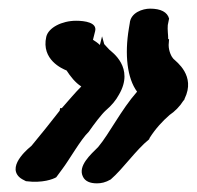

<svg xmlns="http://www.w3.org/2000/svg" viewBox="-20 -462 455 444"><path d="M87 -377C75 -324 124 -303 134 -299C143 -285 154 -271 168 -262C153 -247 139 -230 123 -212H119L118 -206C101 -184 69 -144 53 -125C51 -123 -4 -81 24 -53C28 -49 34 -46 40 -43C79 -38 103 -48 110 -52L124 -71C140 -92 167 -140 185 -157C199 -177 215 -198 225 -207C238 -218 248 -230 255 -243C292 -306 238 -342 233 -347C228 -352 223 -358 221 -360L216 -378L211 -358C207 -362 200 -367 195 -370L200 -390C205 -410 176 -414 156 -414C123 -414 92 -398 87 -377ZM172 -53C177 -43 188 -38 204 -38C214 -38 224 -40 236 -47C265 -72 294 -115 325 -140L326 -143C340 -165 356 -182 372 -196C384 -204 396 -216 404 -229L406 -231L407 -234C433 -287 388 -319 381 -326C377 -330 370 -343 370 -358L371 -372L369 -371C369 -382 367 -393 368 -404L371 -419C367 -434 352 -442 327 -442C310 -442 282 -433 280 -408L278 -396C268 -336 274 -281 297 -250C260 -208 233 -153 207 -122C190 -105 159 -78 172 -53Z"/></svg>

Font: Stray Cat
Style: ExBlkCnObl
Weight: 1000
Version: Version 1.0